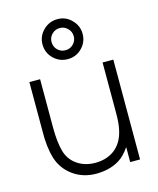

<svg xmlns="http://www.w3.org/2000/svg" viewBox="-126 -942 861 1045"><g transform="rotate(-15 304.0 -420.0)"><path d="M184.5 -741.5Q184.5 -787.5 217.5 -820.5Q251 -854 298 -854Q345.5 -854 377.5 -820.5Q410.5 -787.5 410.5 -741.5Q410.5 -695 377.5 -662Q345 -629 298 -629Q251 -629 217.5 -662Q184.5 -695 184.5 -741.5ZM235.5 -741.5Q235.5 -715.5 253.5 -697Q272 -679 298 -679Q324 -679 342 -697Q360.5 -715.5 360.5 -741.5Q360.5 -767.5 342 -785.5Q324 -804 298 -804Q272 -804 253.5 -785.5Q235.5 -767.5 235.5 -741.5ZM535.5 -562.5V0H480V-84.5Q463.5 -60.5 448 -45Q421 -18 384.2 -3.8Q347.5 10.5 308.5 12.5Q304.5 13 299 13.2Q293.5 13.5 286.5 13.5Q211.5 13.5 156 -27Q100.5 -67 80 -133Q60.5 -200 62.5 -288.5V-562.5H123V-289.5Q123 -209 137.5 -156.5Q151.5 -104.5 196 -74Q238.5 -45 298 -45Q331 -45 361 -55.2Q391 -65.5 413.5 -85.5Q454.5 -122 467.5 -187.5Q475 -221 475 -276V-562.5Z"/></g></svg>

Font: Russisch Sans Light
Style: Regular
Weight: 300
Designer: Michael Sharanda (font) & Cristiano Sobral (main changes)
Foundry: Michael Sharanda
Version: Version 2.00;September 8, 2020;FontCreator 13.0.0.2681 64-bi